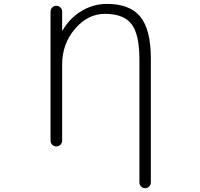

<svg xmlns="http://www.w3.org/2000/svg" viewBox="-20 -784 1040 1000"><path d="M537.1 -763.7Q656.2 -763.7 710.9 -696.8Q765.6 -629.9 765.6 -479.5V166Q765.6 178.7 756.8 187.5Q748 196.3 735.8 196.3Q723.6 196.3 714.8 187.5Q706.1 178.7 706.1 166V-473.6Q706.1 -605.5 665 -658.7Q624 -711.9 526.4 -711.9Q437.5 -711.9 370.6 -633.8Q303.7 -555.7 303.7 -448.2V-51.8Q303.7 -39.1 294.9 -30.3Q286.1 -21.5 273.4 -21.5Q260.7 -21.5 252 -30.3Q243.2 -39.1 243.2 -51.8V-723.6Q243.2 -736.3 252 -745.1Q260.7 -753.9 273.4 -753.9Q286.1 -753.9 294.9 -745.1Q303.7 -736.3 303.7 -723.6V-625Q303.7 -625 304.7 -624.5Q305.7 -624 305.7 -625Q338.9 -683.6 396.5 -721.7Q461.9 -763.7 537.1 -763.7Z"/></svg>

Font: Rounded-L Mgen+ 1mn light
Style: Regular
Weight: 200
Designer: [Source Han Sans]
Ryoko NISHIZUKA  (kana & ideographs); Paul D. Hunt (Latin, Greek & Cyrillic); Wenlong ZHANG  (bopomofo
Version: Version 1.059.20150602